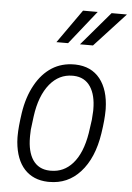

<svg xmlns="http://www.w3.org/2000/svg" viewBox="-54 -791 577 840"><g transform="rotate(5 234.5 -370.5)"><path d="M101.6 -270 94.2 -210.9 93.3 -184.6Q93.3 -181.2 93.3 -177.7Q93.3 -114.7 117.2 -78.6Q142.6 -41 191.4 -39.6Q194.3 -39.6 197.3 -39.6Q253.9 -39.6 292.5 -83Q333.5 -128.9 348.1 -218.3L356.4 -277.3L358.9 -316.4Q358.9 -319.8 358.9 -323.2Q358.9 -385.3 335 -421.9Q309.6 -460.4 260.7 -461.9Q258.3 -461.9 255.4 -461.9Q196.8 -461.9 156.2 -413.1Q113.8 -361.3 101.6 -270ZM161.6 -484.9Q204.1 -511.7 259.3 -511.7Q262.2 -511.7 264.6 -511.7Q334 -509.8 372.6 -461.4Q410.6 -413.1 412.6 -330.6Q412.6 -327.1 412.6 -323.2Q412.6 -282.7 403.3 -222.2Q386.7 -111.8 330.1 -49.8Q275.4 10.3 193.8 9.8Q190.9 9.8 187.5 9.8Q123.5 7.8 85 -33.7Q46.9 -75.2 40 -152.3L39.1 -170.9Q39.1 -175.3 39.1 -180.2Q39.1 -216.8 48.3 -279.8Q59.1 -351.1 88.4 -403.8Q117.2 -456.5 161.6 -484.9ZM276.4 -749.5H340.8L223.6 -602.1H172.4ZM401.9 -749.5H469.2L333 -601.6H275.9Z"/></g></svg>

Font: MAUL Condensed Light Italic
Style: Light Italic
Weight: 300
Italic angle: -12°
Designer: MAUL
Version: Version 1.0; 2020; ttfautohint (v1.8.3)